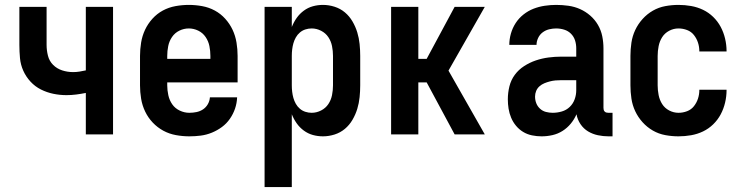

<svg xmlns="http://www.w3.org/2000/svg" viewBox="-20 -548 3040 783"><path d="M330 0V-169Q310 -165 290.5 -162.5Q271 -160 251 -160Q224 -160 197.5 -165.5Q171 -171 147 -183Q123 -195 104.5 -215Q86 -235 75 -259.5Q64 -284 61.5 -311Q59 -338 59 -365V-520H170V-365Q170 -343 175.5 -321Q181 -299 196.5 -283.5Q212 -268 233.5 -261Q255 -254 278 -254Q291 -254 304 -256Q317 -258 330 -261V-520H441V0Z M752 8Q725 8 697.5 3Q670 -2 646 -15Q622 -28 603 -48Q584 -68 572 -93Q560 -118 555.5 -145.5Q551 -173 551 -200V-320Q551 -347 555.5 -374.5Q560 -402 571.5 -426.5Q583 -451 601.5 -471.5Q620 -492 644 -505Q668 -518 695.5 -523Q723 -528 750 -528Q777 -528 804.5 -523Q832 -518 856 -505Q880 -492 898.5 -471.5Q917 -451 928.5 -426.5Q940 -402 944.5 -374.5Q949 -347 949 -320V-212H662V-200Q662 -180 666.5 -159.5Q671 -139 682.5 -122.5Q694 -106 713 -97Q732 -88 752 -88Q767 -88 781.5 -91Q796 -94 808 -102Q820 -110 827.5 -123Q835 -136 836 -151H947Q946 -127 938.5 -105Q931 -83 917.5 -63.5Q904 -44 885 -30Q866 -16 844 -7Q822 2 799 5Q776 8 752 8ZM662 -308H838V-320Q838 -340 834 -360Q830 -380 818.5 -397Q807 -414 788.5 -423Q770 -432 750 -432Q730 -432 711.5 -423Q693 -414 681.5 -397Q670 -380 666 -360Q662 -340 662 -320Z M1059 215V-520H1170V-438Q1178 -458 1190 -475Q1202 -492 1219 -504.5Q1236 -517 1256 -522.5Q1276 -528 1297 -528Q1321 -528 1344.5 -520.5Q1368 -513 1386.5 -497.5Q1405 -482 1417.5 -460.5Q1430 -439 1437 -416Q1444 -393 1446.5 -368.5Q1449 -344 1449 -320V-200Q1449 -176 1446.5 -151.5Q1444 -127 1437 -104Q1430 -81 1417.5 -59.5Q1405 -38 1386.5 -22.5Q1368 -7 1344.5 0.5Q1321 8 1297 8Q1276 8 1256 2.5Q1236 -3 1219 -15.5Q1202 -28 1190 -45Q1178 -62 1170 -82V215ZM1251 -88Q1271 -88 1289.5 -97.5Q1308 -107 1319 -123.5Q1330 -140 1334 -160Q1338 -180 1338 -200V-320Q1338 -340 1334 -360Q1330 -380 1319 -396.5Q1308 -413 1289.5 -422.5Q1271 -432 1251 -432Q1238 -432 1225.5 -428Q1213 -424 1203 -415.5Q1193 -407 1186.5 -395.5Q1180 -384 1176.5 -371.5Q1173 -359 1171.5 -346Q1170 -333 1170 -320V-200Q1170 -187 1171.5 -174Q1173 -161 1176.5 -148.5Q1180 -136 1186.5 -124.5Q1193 -113 1203 -104.5Q1213 -96 1225.5 -92Q1238 -88 1251 -88Z M1575 0V-520H1686V-308H1720L1834 -520H1957L1809 -260L1957 0H1834L1720 -212H1686V0Z M2189 8H2188Q2169 8 2149.5 4Q2130 0 2113.5 -10Q2097 -20 2084.5 -35Q2072 -50 2064.5 -68Q2057 -86 2054 -105Q2051 -124 2051 -143Q2051 -170 2057.5 -196Q2064 -222 2079.5 -243Q2095 -264 2117.5 -278.5Q2140 -293 2165 -301.5Q2190 -310 2216.5 -313.5Q2243 -317 2269 -317H2330V-351Q2330 -368 2325 -383.5Q2320 -399 2308.5 -410.5Q2297 -422 2281 -427Q2265 -432 2248 -432Q2234 -432 2219.5 -428.5Q2205 -425 2193 -416Q2181 -407 2174.5 -393Q2168 -379 2168 -365H2057Q2057 -388 2063.5 -411Q2070 -434 2083 -454Q2096 -474 2115 -489Q2134 -504 2156 -512.5Q2178 -521 2201.5 -524.5Q2225 -528 2248 -528Q2273 -528 2298 -524.5Q2323 -521 2345.5 -511Q2368 -501 2387 -484.5Q2406 -468 2418.5 -446.5Q2431 -425 2436 -400.5Q2441 -376 2441 -351V-108Q2441 -104 2442 -100Q2443 -96 2446 -93Q2449 -90 2453 -89Q2457 -88 2461 -88H2478V8H2461Q2440 8 2418.5 3.5Q2397 -1 2378.5 -12Q2360 -23 2347.5 -41.5Q2335 -60 2331 -82Q2322 -61 2307.5 -43.5Q2293 -26 2274 -14Q2255 -2 2233 3Q2211 8 2189 8ZM2234 -88Q2253 -88 2271.5 -93.5Q2290 -99 2303.5 -112Q2317 -125 2323.5 -143Q2330 -161 2330 -180V-221H2269Q2257 -221 2245.5 -220Q2234 -219 2222.5 -216Q2211 -213 2200 -208.5Q2189 -204 2180 -196Q2171 -188 2166.5 -177Q2162 -166 2162 -154Q2162 -140 2167 -127Q2172 -114 2182.5 -104.5Q2193 -95 2206.5 -91.5Q2220 -88 2234 -88Z M2747 8Q2720 8 2693 3Q2666 -2 2642.5 -15.5Q2619 -29 2600.5 -49.5Q2582 -70 2570.5 -94.5Q2559 -119 2555 -146Q2551 -173 2551 -200V-320Q2551 -347 2555 -374Q2559 -401 2570.5 -425.5Q2582 -450 2600.5 -470.5Q2619 -491 2642.5 -504.5Q2666 -518 2693 -523Q2720 -528 2747 -528Q2773 -528 2798.5 -523.5Q2824 -519 2847 -508Q2870 -497 2888.5 -479Q2907 -461 2919 -438.5Q2931 -416 2937 -390.5Q2943 -365 2943 -340V-338H2832V-339Q2832 -357 2826.5 -374Q2821 -391 2810 -405Q2799 -419 2782 -425.5Q2765 -432 2747 -432Q2727 -432 2709 -422.5Q2691 -413 2680.5 -396.5Q2670 -380 2666 -360Q2662 -340 2662 -320V-200Q2662 -180 2666 -160Q2670 -140 2680.5 -123.5Q2691 -107 2709 -97.5Q2727 -88 2747 -88Q2765 -88 2782 -94.5Q2799 -101 2810 -115Q2821 -129 2826.5 -146Q2832 -163 2832 -181V-182H2943V-180Q2943 -155 2937 -129.5Q2931 -104 2919 -81.5Q2907 -59 2888.5 -41Q2870 -23 2847 -12Q2824 -1 2798.5 3.5Q2773 8 2747 8Z"/></svg>

Font: Iosevka Algr
Style: Bold
Weight: 700
Monospace: yes
Designer: Belleve Invis
Foundry: Belleve Invis
Version: Version 26.0.2; ttfautohint (v1.8.3)